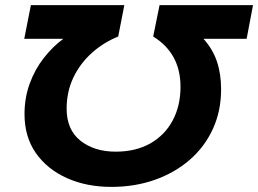

<svg xmlns="http://www.w3.org/2000/svg" viewBox="-20 -720 1011 752"><path d="M971 -700 946 -568H777Q813 -528 829.5 -479.5Q846 -431 846 -370Q846 -285 813.5 -214.5Q781 -144 722.5 -93.5Q664 -43 586 -15.5Q508 12 416 12Q319 12 242 -22.5Q165 -57 120.5 -120.5Q76 -184 76 -273Q76 -337 96.5 -393Q117 -449 152 -493.5Q187 -538 228 -568H75L101 -700H467L443 -577Q386 -554 340 -513Q294 -472 267.5 -416.5Q241 -361 241 -294Q241 -212 295 -169Q349 -126 433 -126Q512 -126 569 -158.5Q626 -191 656.5 -248.5Q687 -306 687 -380Q687 -511 580 -577L605 -700Z"/></svg>

Font: Montserrat
Style: Bold Italic
Weight: 700
Italic angle: -11.3°
Designer: Julieta Ulanovsky
Foundry: Julieta Ulanovsky
Version: Version 9.000; ttfautohint (v1.8.4.7-5d5b)